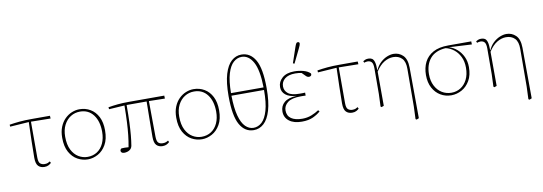

<svg xmlns="http://www.w3.org/2000/svg" viewBox="-67 -1246 5401 1910"><g transform="rotate(-10 2633.5 -291.0)"><path d="M21 -442 19 -462Q67 -470 121 -475Q175 -480 247 -480H429L431 -452L233 -455V-94Q233 -45 251 -30.5Q269 -16 294 -16Q314 -16 326.5 -21Q339 -26 349 -33L357 -17Q348 -7 330.5 2.5Q313 12 288 12Q249 12 226 -11.5Q203 -35 203 -96Q203 -165 205.5 -258.5Q208 -352 211 -455Z M728 13Q673 13 623.5 -14Q574 -41 542.5 -97.5Q511 -154 511 -242Q511 -305 530 -352Q549 -399 581 -430.5Q613 -462 651.5 -477.5Q690 -493 728 -493Q789 -493 838 -464Q887 -435 915.5 -379.5Q944 -324 944 -242Q944 -154 911.5 -97.5Q879 -41 829 -14Q779 13 728 13ZM728 -12Q784 -12 825.5 -39.5Q867 -67 890 -117Q913 -167 913 -233Q913 -340 864 -404.5Q815 -469 730 -469Q678 -469 635.5 -442.5Q593 -416 567.5 -366.5Q542 -317 542 -248Q542 -167 568.5 -115Q595 -63 637.5 -37.5Q680 -12 728 -12Z M1020 -442 1017 -462Q1061 -470 1112.5 -475Q1164 -480 1227 -480H1584L1585 -450L1424 -453L1427 -91Q1428 -45 1444 -30.5Q1460 -16 1488 -16Q1508 -16 1520.5 -21Q1533 -26 1543 -33L1551 -17Q1542 -7 1524.5 2.5Q1507 12 1482 12Q1443 12 1420 -11.5Q1397 -35 1397 -96Q1397 -171 1398.5 -262Q1400 -353 1401 -453H1199Q1199 -350 1196 -276.5Q1193 -203 1188 -148.5Q1183 -94 1175 -46Q1170 -18 1147 -3.5Q1124 11 1093 11Q1077 11 1068.5 3.5Q1060 -4 1060 -14Q1060 -29 1074 -37Q1090 -38 1107.5 -38Q1125 -38 1145 -36Q1156 -95 1162.5 -154.5Q1169 -214 1172.5 -285.5Q1176 -357 1177 -452Z M1880 13Q1825 13 1775.5 -14Q1726 -41 1694.5 -97.5Q1663 -154 1663 -242Q1663 -305 1682 -352Q1701 -399 1733 -430.5Q1765 -462 1803.5 -477.5Q1842 -493 1880 -493Q1941 -493 1990 -464Q2039 -435 2067.5 -379.5Q2096 -324 2096 -242Q2096 -154 2063.5 -97.5Q2031 -41 1981 -14Q1931 13 1880 13ZM1880 -12Q1936 -12 1977.5 -39.5Q2019 -67 2042 -117Q2065 -167 2065 -233Q2065 -340 2016 -404.5Q1967 -469 1882 -469Q1830 -469 1787.5 -442.5Q1745 -416 1719.5 -366.5Q1694 -317 1694 -248Q1694 -167 1720.5 -115Q1747 -63 1789.5 -37.5Q1832 -12 1880 -12Z M2403 13Q2313 13 2263 -75.5Q2213 -164 2213 -363Q2213 -500 2238.5 -585Q2264 -670 2308.5 -709.5Q2353 -749 2409 -749Q2499 -749 2549.5 -662Q2600 -575 2600 -376Q2600 -239 2574.5 -153Q2549 -67 2504.5 -27Q2460 13 2403 13ZM2408 -726Q2363 -726 2325.5 -693Q2288 -660 2265.5 -586Q2243 -512 2242 -389H2571Q2568 -565 2523.5 -645.5Q2479 -726 2408 -726ZM2404 -10Q2451 -10 2488.5 -44.5Q2526 -79 2548.5 -156.5Q2571 -234 2571 -363H2242Q2244 -238 2265 -160Q2286 -82 2322.5 -46Q2359 -10 2404 -10Z M2888 13Q2807 13 2760.5 -23Q2714 -59 2714 -119Q2714 -176 2754.5 -210.5Q2795 -245 2879 -249Q2808 -254 2770.5 -284Q2733 -314 2733 -363Q2733 -416 2776 -454.5Q2819 -493 2899 -493Q2946 -493 2990.5 -481Q3035 -469 3060 -443Q3063 -429 3055 -421.5Q3047 -414 3036 -414Q3024 -414 3015.5 -419.5Q3007 -425 2998 -435L2969 -464Q2940 -471 2905 -471Q2835 -471 2799 -441Q2763 -411 2763 -365Q2763 -321 2797.5 -293Q2832 -265 2914 -265Q2926 -265 2939 -265Q2952 -265 2969 -266V-236Q2953 -237 2941.5 -237Q2930 -237 2920 -237Q2828 -237 2787 -204.5Q2746 -172 2746 -125Q2746 -70 2786 -42.5Q2826 -15 2898 -15Q2948 -15 2991 -32Q3034 -49 3066 -71L3078 -57Q3047 -29 3001.5 -8Q2956 13 2888 13ZM2900 -574 2953 -730Q2961 -753 2967 -763Q2973 -773 2983 -773Q3001 -773 3001 -756Q3001 -745 2985 -712L2915 -568Z M3130 -442 3128 -462Q3176 -470 3230 -475Q3284 -480 3356 -480H3538L3540 -452L3342 -455V-94Q3342 -45 3360 -30.5Q3378 -16 3403 -16Q3423 -16 3435.5 -21Q3448 -26 3458 -33L3466 -17Q3457 -7 3439.5 2.5Q3422 12 3397 12Q3358 12 3335 -11.5Q3312 -35 3312 -96Q3312 -165 3314.5 -258.5Q3317 -352 3320 -455Z M4005 184 4010 57 4012 -321Q4013 -395 3980 -428.5Q3947 -462 3892 -462Q3846 -462 3800.5 -434.5Q3755 -407 3716 -346L3717 -1L3693 8L3684 1L3689 -125L3690 -383Q3690 -430 3675.5 -447Q3661 -464 3633 -464Q3623 -464 3614.5 -461.5Q3606 -459 3600 -457L3593 -473Q3600 -478 3613.5 -484Q3627 -490 3646 -490Q3668 -490 3683 -481Q3698 -472 3706.5 -445Q3715 -418 3715 -365L3716 -363V-359Q3736 -405 3767.5 -434.5Q3799 -464 3834.5 -478.5Q3870 -493 3901 -493Q3956 -493 3995.5 -455Q4035 -417 4036 -331L4039 181L4015 191Z M4398 13Q4339 13 4290 -16Q4241 -45 4212 -99Q4183 -153 4183 -228Q4183 -302 4211.5 -359Q4240 -416 4299.5 -448.5Q4359 -481 4452 -481H4685L4686 -450L4458 -462H4457Q4501 -449 4537.5 -417Q4574 -385 4596 -338.5Q4618 -292 4618 -234Q4618 -152 4586 -97Q4554 -42 4503.5 -14.5Q4453 13 4398 13ZM4214 -231Q4214 -164 4239.5 -114.5Q4265 -65 4308 -38.5Q4351 -12 4404 -12Q4455 -12 4496.5 -38Q4538 -64 4563 -113.5Q4588 -163 4588 -233Q4588 -296 4565 -343Q4542 -390 4504 -420Q4466 -450 4421 -459Q4317 -452 4265.5 -390.5Q4214 -329 4214 -231Z M5145 184 5150 57 5152 -321Q5153 -395 5120 -428.5Q5087 -462 5032 -462Q4986 -462 4940.5 -434.5Q4895 -407 4856 -346L4857 -1L4833 8L4824 1L4829 -125L4830 -383Q4830 -430 4815.5 -447Q4801 -464 4773 -464Q4763 -464 4754.5 -461.5Q4746 -459 4740 -457L4733 -473Q4740 -478 4753.5 -484Q4767 -490 4786 -490Q4808 -490 4823 -481Q4838 -472 4846.5 -445Q4855 -418 4855 -365L4856 -363V-359Q4876 -405 4907.5 -434.5Q4939 -464 4974.5 -478.5Q5010 -493 5041 -493Q5096 -493 5135.5 -455Q5175 -417 5176 -331L5179 181L5155 191Z"/></g></svg>

Font: Source Serif 4 SmText ExtraLight
Style: Regular
Weight: 200
Designer: Frank Grießhammer
Foundry: Adobe
Version: Version 4.005;hotconv 1.1.0;makeotfexe 2.6.0